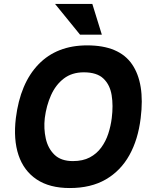

<svg xmlns="http://www.w3.org/2000/svg" viewBox="-20 -939 746 969"><path d="M446 -919 494 -764H384L258 -919ZM60 -343Q82 -519 174.5 -614.5Q267 -710 420 -710Q581 -710 646.5 -614.5Q712 -519 690 -343Q677 -235 633 -156Q589 -77 514 -33.5Q439 10 332 10Q230 10 165 -33.5Q100 -77 73.5 -156Q47 -235 60 -343ZM348 -126Q398 -126 433 -144.5Q468 -163 491 -194.5Q514 -226 526.5 -264.5Q539 -303 544 -343Q552 -406 543.5 -458.5Q535 -511 502 -542.5Q469 -574 403 -574Q343 -574 302 -542.5Q261 -511 237.5 -458.5Q214 -406 206 -343Q200 -290 211 -240Q222 -190 255 -158Q288 -126 348 -126Z"/></svg>

Font: Haskoy ExtraBold
Style: Italic
Weight: 800
Designer: Ertekin Erdin
Foundry: Ertekin Erdin
Version: Version 2.000; ttfautohint (v1.8.4.7-5d5b)